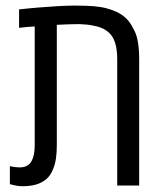

<svg xmlns="http://www.w3.org/2000/svg" viewBox="-20 -660 589 683"><path d="M59.6 2.4Q49.8 2.4 38.6 0.5Q27.3 -1.5 15.1 -4.9V-68.8Q34.2 -64.5 49.8 -64.5Q78.6 -64.5 91.1 -85Q103.5 -105.5 103.5 -143.1V-565.9Q89.8 -565.4 75.7 -564Q61.5 -562.5 47.9 -561V-626.5Q82 -630.4 117.4 -633.3Q152.8 -636.2 186 -638.2Q219.2 -640.1 246.6 -640.1Q286.6 -640.1 313 -637.9Q339.4 -635.7 358.4 -630.6Q377.4 -625.5 395 -617.7Q415 -607.9 428.7 -594.7Q442.4 -581.5 452.1 -562Q464.8 -542 470 -513.9Q475.1 -485.8 475.1 -449.7V0H397V-448.7Q397 -506.8 376.2 -534.2Q355.5 -561.5 311.5 -568.8Q293 -573.2 263.7 -574.2Q250.5 -574.2 230 -573.7Q209.5 -573.2 182.1 -571.8V-143.1Q182.1 -117.2 179 -95.9Q175.8 -74.7 168.5 -57.6Q157.2 -29.3 134.8 -15.6Q120.1 -5.9 101.1 -1.7Q82 2.4 59.6 2.4Z"/></svg>

Font: Open Sans SemiCondensed
Style: Regular
Weight: 400
Width: 4
Designer: Monotype Design Team
Foundry: Monotype Imaging Inc.
Version: Version 3.000